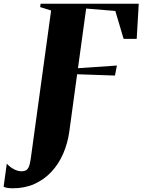

<svg xmlns="http://www.w3.org/2000/svg" viewBox="-144 -763 767 1033"><path d="M-75 250Q-92 250 -105.2 247.8Q-118.5 245.5 -124.5 241.5L-107.5 117.5Q-90.5 136 -69.5 147.2Q-48.5 158.5 -28 158.5Q-14 158.5 -4.5 153.5Q5 148.5 11.2 134Q17.5 119.5 21.5 90.5L131 -706.5L72 -725L74.5 -743H602.5L591.5 -554H521L476.5 -704L319.5 -717L275.5 -396L485 -410.5L474.5 -356.5L271 -363.5L229 -56Q220 9 195.5 64.8Q171 120.5 132 162Q93 203.5 41 226.8Q-11 250 -75 250Z"/></svg>

Font: Merriweather 144pt Black
Style: Italic
Weight: 900
Italic angle: -7.8°
Version: Version 2.101